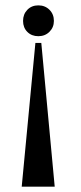

<svg xmlns="http://www.w3.org/2000/svg" viewBox="-20 -525 303 716"><path d="M66 -447Q66 -472 82 -488.5Q98 -505 123 -505Q148 -505 164.5 -488.5Q181 -472 181 -447Q181 -423 164.5 -406.5Q148 -390 123 -390Q98 -390 82 -406Q66 -422 66 -447ZM134 -365 184 171H61L112 -365Z"/></svg>

Font: Moniqa Extra Bold Narrow Heading
Style: Regular
Weight: 800
Width: 4
Designer: Rajesh Rajput
Foundry: Rajesh Rajput
Version: Version 1.000;December 15, 2022;FontCreator 14.0.0.2794 32-b